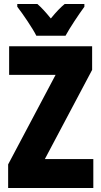

<svg xmlns="http://www.w3.org/2000/svg" viewBox="-20 -947 511 967"><path d="M163 -767H310C331 -806 377 -875 405 -913V-927H306C286 -911 263 -887 236 -854C210 -886 188 -910 168 -927H67V-913C93 -880 146 -802 163 -767ZM450 0V-146H206L444 -595V-714H26V-570H260L21 -119V0Z"/></svg>

Font: Noto Sans Oriya ExtCond Blk
Style: Regular
Weight: 900
Width: 2
Designer: Amélie Bonet and Sol Matas
Foundry: Google LLC
Version: Version 2.006